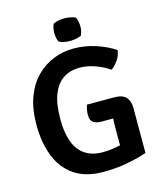

<svg xmlns="http://www.w3.org/2000/svg" viewBox="-128 -967 906 1075"><g transform="rotate(-15 324.5 -430.0)"><path d="M465 -194.5Q465 -211 465.2 -227.8Q465.5 -244.5 467 -261H400Q370.5 -261 352.8 -272.5Q335 -284 335 -318Q335 -331.5 338 -346.8Q341 -362 345 -374H500Q551.5 -374 571.5 -351Q591.5 -328 591.5 -289.5V-28Q547.5 -12 480 1Q412.5 14 339 14Q234 14 168.5 -31.8Q103 -77.5 72.8 -156.8Q42.5 -236 42.5 -337Q42.5 -430 68.2 -498Q94 -566 138.2 -610Q182.5 -654 237.8 -675.5Q293 -697 351.5 -697Q417 -697 479.5 -677Q542 -657 590 -624.5Q587 -595 568 -567.8Q549 -540.5 528.5 -527Q492 -552.5 447 -568.5Q402 -584.5 357 -584.5Q305 -584.5 265.2 -559.5Q225.5 -534.5 202.8 -479.8Q180 -425 180 -335.5Q180 -211 226.5 -152.2Q273 -93.5 362 -93.5Q390.5 -93.5 416.5 -97.2Q442.5 -101 465 -106ZM272 -808Q272 -836.5 282.5 -860Q308.5 -873.5 347.5 -873.5Q364.5 -873.5 383.5 -869.8Q402.5 -866 412.5 -860Q417.5 -848.5 420.2 -834.2Q423 -820 423 -808Q423 -780 412.5 -756.5Q403 -750.5 383.8 -746.5Q364.5 -742.5 347.5 -742.5Q330 -742.5 311.2 -746.2Q292.5 -750 282.5 -756.5Q272 -780 272 -808Z"/></g></svg>

Font: Signika SC SemiBold
Style: Regular
Weight: 600
Designer: Anna Giedryś
Foundry: Anna Giedryś
Version: Version 2.000; ttfautohint (v1.8.3) -l 8 -r 50 -G 200 -x 9 -